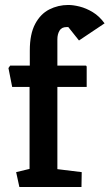

<svg xmlns="http://www.w3.org/2000/svg" viewBox="-20 -753 441 773"><path d="M58 0 45 -60 99 -73V-403H29L14 -479L21 -489H100V-550Q100 -616 121.5 -656.5Q143 -697 178.5 -715Q214 -733 255 -733Q275 -733 301 -726.5Q327 -720 353.5 -704Q380 -688 401 -659L298 -590L255 -644H248Q228 -644 219.5 -629.5Q211 -615 211 -595V-489H324Q329 -489 329 -483V-403H211V-72L309 -60L308 0Z"/></svg>

Font: Kreon Light SemiBold
Style: Regular
Weight: 600
Version: Version 2.002